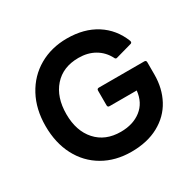

<svg xmlns="http://www.w3.org/2000/svg" viewBox="-163 -928 1140 1121"><g transform="rotate(-30 406.5 -367.0)"><path d="M56 -367Q56 -480 102.5 -566.5Q149 -653 231.5 -700.5Q314 -748 419 -748Q534 -748 615 -696.5Q696 -645 733 -551Q734 -549 734 -545Q734 -536 725 -534L618 -504L614 -503Q605 -503 602 -512Q576 -562 529.5 -589Q483 -616 421 -616Q316 -616 256 -548Q196 -480 196 -366Q196 -253 256.5 -185.5Q317 -118 421 -118Q504 -118 558.5 -160.5Q613 -203 621 -281H438Q425 -281 425 -294V-393Q425 -406 438 -406H744Q757 -406 757 -393V-310Q757 -217 717.5 -143.5Q678 -70 601 -28Q524 14 417 14Q310 14 228 -33.5Q146 -81 101 -167Q56 -253 56 -367Z"/></g></svg>

Font: LINE Seed Sans TH
Style: Bold
Weight: 700
Designer: Dalton Maag Ltd | Thai characters by Cadson Demak Co.,Ltd.
Foundry: Dalton Maag Ltd
Version: Version 1.002